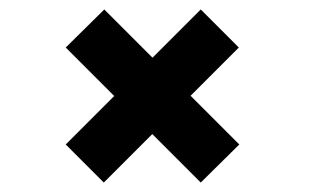

<svg xmlns="http://www.w3.org/2000/svg" viewBox="-20 -507 690 406"><path d="M199.5 -121 119 -201.5 221.5 -304 119 -406.5 200.5 -487 302.5 -385 404.5 -487 485 -406.5 383 -304.5 486 -201.5 404.5 -121 302 -223.5Z"/></svg>

Font: Trispace SemiBold
Style: Regular
Weight: 600
Designer: Tyler Finck
Foundry: Etcetera Type Company
Version: Version 1.210; ttfautohint (v1.8.3)